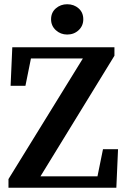

<svg xmlns="http://www.w3.org/2000/svg" viewBox="-20 -886 597 906"><path d="M20 0V-41L371 -610H126L100 -481H30L38 -663H520V-623L171 -54H440L466 -182H537L529 0ZM297 -723Q266 -723 243.5 -743.5Q221 -764 221 -795Q221 -827 243.5 -846.5Q266 -866 297 -866Q329 -866 351 -846.5Q373 -827 373 -795Q373 -764 351 -743.5Q329 -723 297 -723Z"/></svg>

Font: Source Serif Pro SemiBold
Style: Regular
Weight: 600
Designer: Frank Grießhammer
Foundry: Adobe Systems Incorporated
Version: Version 3.001;hotconv 1.0.111;makeotfexe 2.5.65597